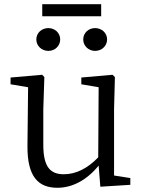

<svg xmlns="http://www.w3.org/2000/svg" viewBox="-20 -875 679 909"><path d="M374 -688C374 -657 400 -634 430 -634C461 -634 487 -657 487 -688C487 -720 461 -742 430 -742C400 -742 374 -720 374 -688ZM459 -855H180V-798H459ZM209 -634C239 -634 265 -657 265 -688C265 -720 239 -742 209 -742C178 -742 152 -720 152 -688C152 -657 178 -634 209 -634ZM520 -44V-358L524 -510L513 -521L365 -508V-476L447 -462L445 -130C394 -77 339 -50 282 -50C217 -50 185 -86 185 -190V-358L190 -510L180 -521L30 -508V-476L113 -462L110 -184C109 -37 162 14 252 14C322 14 391 -22 447 -91L455 9L597 0V-32Z"/></svg>

Font: Source Han Serif K
Style: Regular
Weight: 400
Designer: Ryoko NISHIZUKA 西塚涼子 (kana & ideographs); Frank Grießhammer (Latin, Greek & Cyrillic); Wenlong ZHANG 张文龙 (bopomofo); San
Foundry: Adobe Systems Incorporated
Version: Version 1.001;PS 1.001;hotconv 16.6.54;makeotf.lib2.5.65590